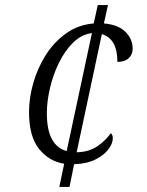

<svg xmlns="http://www.w3.org/2000/svg" viewBox="-20 -734 577 754"><path d="M232 -91Q173 -100 133.5 -149Q94 -198 94 -294Q94 -350 111 -409Q128 -468 160.5 -519Q193 -570 240.5 -603.5Q288 -637 348 -642L364 -714H404L388 -642Q445 -637 473 -608.5Q501 -580 501 -543Q501 -520 485.5 -505.5Q470 -491 441 -491Q441 -582 380 -600L281 -136Q329 -137 362 -159.5Q395 -182 415 -211Q423 -205 423 -191Q423 -171 406 -148Q389 -125 355.5 -108Q322 -91 271 -89L253 0H213ZM341 -604Q300 -599 267 -566.5Q234 -534 211 -486.5Q188 -439 176 -387Q164 -335 164 -290Q164 -223 184.5 -186.5Q205 -150 242 -141Z"/></svg>

Font: Noto Serif Light
Style: Italic
Weight: 300
Italic angle: -12°
Designer: Monotype Design Team
Foundry: Monotype Imaging Inc.
Version: Version 2.013